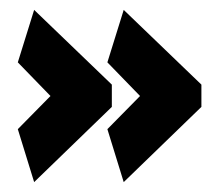

<svg xmlns="http://www.w3.org/2000/svg" viewBox="-20 -441 447 388"><path d="M49 -421 206 -270V-225L49 -73L16 -180L82 -247L16 -315ZM230 -421 387 -270V-225L230 -73L197 -180L263 -247L197 -315Z"/></svg>

Font: Palanquin Dark
Style: Bold
Weight: 700
Designer: Pria Ravichandran
Version: Version 1.000